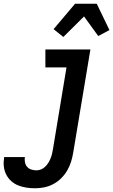

<svg xmlns="http://www.w3.org/2000/svg" viewBox="-85 -785 606 1028"><path d="M103 223Q79 223 56 219.5Q33 216 12 207.5Q-9 199 -25.5 184Q-42 169 -52 149Q-62 129 -64.5 106Q-67 83 -63 59V56H48V57Q46 71 49 85Q52 99 61 109Q70 119 83.5 123Q97 127 111 127Q123 127 135 122Q147 117 156.5 108Q166 99 173 88Q180 77 185 65Q190 53 193 41Q196 29 198 17L271 -424H158V-520H399L307 32Q303 57 295.5 81Q288 105 275 127.5Q262 150 243 169Q224 188 200.5 200.5Q177 213 152 218Q127 223 103 223ZM254 -587 202 -629 317 -765H433L501 -624L441 -592L365 -697Z"/></svg>

Font: Iosevka Oblique
Style: Bold
Weight: 700
Italic angle: -9°
Monospace: yes
Designer: Belleve Invis
Foundry: Belleve Invis
Version: Version 32.5.0; ttfautohint (v1.8.4)